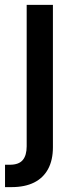

<svg xmlns="http://www.w3.org/2000/svg" viewBox="-40 -559 304 783"><path d="M68.8 -539.1H175.8V41.5Q175.8 93.8 156.2 130.1Q136.7 166.5 99.1 185.3Q61.5 204.1 6.8 204.1H-19.5V112.8H0.5Q36.6 112.8 52.7 93.8Q68.8 74.7 68.8 37.6Z"/></svg>

Font: Inter 18pt Medium
Style: Regular
Weight: 500
Designer: Rasmus Andersson
Foundry: rsms
Version: Version 4.001;git-66647c0bb